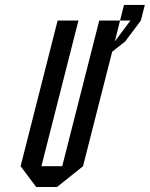

<svg xmlns="http://www.w3.org/2000/svg" viewBox="-20 -749 600 769"><path d="M460.8 -666.7 476.7 -729.2H560L544.2 -666.7L481.7 -583.3L429.2 -541.7L312.5 -83.3L208.3 0H125L62.5 -83.3L210.8 -666.7H294.2L145.8 -83.3H229.2L377.5 -666.7ZM460.8 -666.7 440 -583.3 502.5 -666.7Z"/></svg>

Font: Yulong
Style: Italic
Weight: 400
Italic angle: -14.25°
Designer: GGBotNet
Foundry: f0n7.com
Version: 1.00